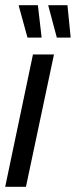

<svg xmlns="http://www.w3.org/2000/svg" viewBox="-22 -720 292 740"><path d="M-2 0 105 -510H186L78 0ZM84 -575 51 -695 50 -700H124L138 -579V-575ZM197 -575 165 -695 164 -700H238L250 -579V-575Z"/></svg>

Font: Saira ExtraCondensed Medium
Style: Italic
Weight: 500
Width: 2
Italic angle: -12°
Designer: Hector Gatti with collaboration of the Omnibus-Type team
Foundry: Omnibus-Type
Version: Version 1.101